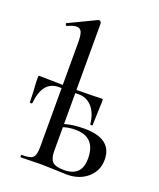

<svg xmlns="http://www.w3.org/2000/svg" viewBox="-136 -809 740 894"><g transform="rotate(20 234.0 -361.5)"><path d="M371.1 -101.1Q371.1 -208 271 -208Q237.8 -208 210.9 -199.2V-81.1Q210.9 -43.9 226.1 -28.6Q241.2 -13.2 283.2 -13.2Q371.1 -13.2 371.1 -101.1ZM445.8 -123Q445.8 -67.9 405.5 -33Q365.2 2 303.2 2L247.1 0Q199.2 -2 178.2 -2L120.1 -1Q104 0 75.2 0Q72.3 0 72 -6.1Q71.8 -12.2 75.2 -12.2Q105 -12.2 118.9 -17.1Q132.8 -22 137.9 -36.4Q143.1 -50.8 143.1 -81.1V-368.2H128.9Q49.8 -368.2 39.1 -255.9Q38.1 -252.9 32.5 -252.9Q26.9 -252.9 26.9 -255.9L24.9 -314Q22 -347.7 22 -365.2Q22 -382.8 22.9 -384.5Q23.9 -386.2 29.8 -386.2L143.1 -383.8V-595.2Q143.1 -631.3 136 -646.2Q128.9 -661.1 110.8 -661.1Q92.8 -661.1 66.9 -647.9H65.9Q62 -647.9 60.1 -653.1Q58.1 -658.2 61 -660.2L194.8 -724.1Q196.8 -725.1 200 -725.1Q203.1 -725.1 207 -721.4Q210.9 -717.8 210.9 -714.8V-383.8L297.9 -384.8Q339.4 -387.2 340.6 -385Q341.8 -382.8 341.8 -371.1Q341.8 -359.4 339.8 -318.8L337.9 -255.9Q337.9 -252.9 332 -252.9Q326.2 -252.9 326.2 -255.9Q320.3 -310.1 293.7 -339.1Q267.1 -368.2 229 -368.2H210.9V-214.8Q251 -227.1 307.1 -227.1Q445.8 -227.1 445.8 -123Z"/></g></svg>

Font: Cormorant-Medium
Style: Regular
Weight: 500
Designer: Christian Thalmann (Catharsis Fonts)
Version: Version 3.000